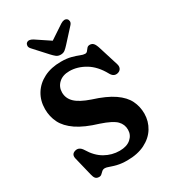

<svg xmlns="http://www.w3.org/2000/svg" viewBox="-221 -1042 1059 1178"><g transform="rotate(-30 308.0 -453.5)"><path d="M328.5 15.5Q289.5 15.5 261 8.5Q232.5 1.5 213.8 -5.5Q195 -12.5 185.5 -12.5Q172 -12.5 163.8 -5.2Q155.5 2 148 9.5Q140.5 17 129 17Q112.5 17 104 7.8Q95.5 -1.5 91 -22L58.5 -155.5Q51.5 -188 82 -196.5Q112 -205 133 -171.5Q167.5 -113.5 215.8 -86.2Q264 -59 318.5 -59Q369.5 -59 398 -84Q426.5 -109 426.5 -146Q427 -183.5 400.2 -210.8Q373.5 -238 294.5 -264.5Q201 -292.5 147.2 -329.2Q93.5 -366 71 -411Q48.5 -456 48.5 -509Q48.5 -568.5 77 -614.8Q105.5 -661 157 -687Q208.5 -713 277.5 -713Q319.5 -713 349.2 -705Q379 -697 398.8 -688.8Q418.5 -680.5 432 -680.5Q443 -680.5 449.2 -689Q455.5 -697.5 462.8 -706Q470 -714.5 483 -714.5Q498.5 -714.5 508.5 -703.8Q518.5 -693 527 -665L570 -527.5Q576 -508.5 568.8 -495Q561.5 -481.5 544.5 -477.5Q515 -470.5 497.5 -502.5Q459.5 -572 405 -604.5Q350.5 -637 294 -637Q246 -637 218 -610.8Q190 -584.5 190 -545.5Q190 -503.5 221.5 -473.2Q253 -443 324.5 -418.5Q417 -389.5 469 -353.5Q521 -317.5 542 -274.5Q563 -231.5 563 -181.5Q562.5 -127 535 -82.2Q507.5 -37.5 455.2 -11Q403 15.5 328.5 15.5ZM357.5 -786Q343 -770 330.8 -760.2Q318.5 -750.5 300 -750.5Q281.5 -750.5 269 -760.2Q256.5 -770 242 -786L159.5 -876.5Q148 -889 149 -900.5Q150 -912 156.5 -918Q173.5 -932.5 202 -914.5L299.5 -849.5L397.5 -914.5Q426 -932.5 443 -918Q449.5 -912 450.5 -900.5Q451.5 -889 440 -876.5Z"/></g></svg>

Font: Fraunces 9pt S100 SemiBold
Style: Regular
Weight: 600
Version: Version 1.000; ttfautohint (v1.8.3)